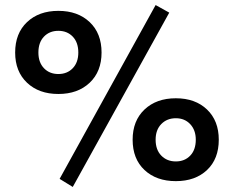

<svg xmlns="http://www.w3.org/2000/svg" viewBox="-20 -706 926 760"><path d="M596 -686 650 -656 268 34 216 2ZM211 -334Q134 -334 87 -378.5Q40 -423 40 -498Q40 -574 87 -618.5Q134 -663 211 -663Q288 -663 335 -618.5Q382 -574 382 -498Q382 -423 335 -378.5Q288 -334 211 -334ZM211 -413Q246 -413 268 -436Q290 -459 290 -498Q290 -538 268 -561Q246 -584 211 -584Q176 -584 154 -561Q132 -538 132 -498Q132 -459 154 -436Q176 -413 211 -413ZM676 11Q599 11 552 -33Q505 -77 505 -153Q505 -228 552 -272.5Q599 -317 676 -317Q753 -317 799.5 -272.5Q846 -228 846 -153Q846 -77 799.5 -33Q753 11 676 11ZM676 -67Q711 -67 733 -90Q755 -113 755 -153Q755 -191 733 -214.5Q711 -238 676 -238Q641 -238 618.5 -215Q596 -192 596 -153Q596 -113 618.5 -90Q641 -67 676 -67Z"/></svg>

Font: Syne SemiBold
Style: Regular
Weight: 600
Designer: Lucas Descroix
Foundry: Bonjour Monde
Version: Version 2.200; ttfautohint (v1.8.4)